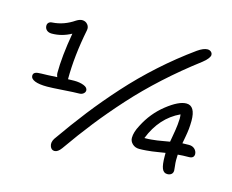

<svg xmlns="http://www.w3.org/2000/svg" viewBox="-107 -891 1314 1089"><g transform="rotate(15 550.0 -346.0)"><path d="M293.9 44.9Q274.9 44.9 267.6 23.9Q260.3 2.9 274.9 -21Q346.2 -123 413.8 -209.7Q481.4 -296.4 562 -386Q642.6 -475.6 734.4 -558.1Q826.2 -640.6 926.8 -712.9Q960.9 -736.8 984.9 -736.8Q991.2 -736.8 997.8 -734.1Q1004.4 -731.4 1009 -725.3Q1013.7 -719.2 1013.4 -710.9Q1013.2 -702.6 1003.4 -689.5Q993.7 -676.3 974.1 -661.1Q869.1 -581.5 776.9 -497.6Q684.6 -413.6 606.4 -326.9Q528.3 -240.2 464.4 -159.2Q400.4 -78.1 333 18.1Q313.5 44.9 293.9 44.9ZM159.2 -296.9Q111.8 -296.9 86.9 -307.1Q62 -317.4 62 -335Q62 -348.6 73 -354.2Q84 -359.9 108.9 -359.9Q134.8 -359.9 201.2 -363.8Q195.8 -376.5 195.8 -386.2Q195.8 -484.9 220.2 -624Q165 -594.2 106.9 -594.2Q87.9 -594.2 76.9 -604.2Q65.9 -614.3 65.9 -629.9Q65.9 -641.1 73.2 -648.2Q80.6 -655.3 94.2 -655.8Q161.6 -660.2 221.2 -701.2Q240.2 -712.9 254.9 -712.9Q274.9 -712.9 287.1 -698Q299.3 -683.1 294.9 -663.1Q263.2 -504.4 263.2 -369.1V-368.2Q276.4 -369.1 299.8 -369.1Q332.5 -369.1 356.4 -359.6Q380.4 -350.1 379.9 -332Q378.9 -321.3 369.1 -313.7Q359.4 -306.2 345.2 -306.2Q317.9 -306.2 251.7 -301.5Q185.5 -296.9 159.2 -296.9ZM945.8 5.9Q924.3 5.9 915 -16.4Q905.8 -38.6 905.8 -89.8V-107.9Q900.4 -106.9 870.6 -102.3Q840.8 -97.7 830.1 -96.2Q819.3 -94.7 797.1 -92.8Q774.9 -90.8 755.9 -90.8Q731 -90.8 715.1 -106Q699.2 -121.1 699.2 -141.1Q699.2 -174.3 722.2 -216.8Q763.7 -298.8 833.5 -354Q903.3 -409.2 948.2 -409.2Q1001 -409.2 1001 -320.8Q1001 -308.6 1000.2 -295.7Q999.5 -282.7 998.5 -273.2Q997.6 -263.7 995.4 -249.3Q993.2 -234.9 991.9 -228.5Q990.7 -222.2 987.8 -205.8Q984.9 -189.5 983.9 -185.1Q996.1 -186 1022.9 -186Q1043 -186 1055.9 -174.1Q1068.8 -162.1 1069.8 -145Q1069.8 -119.1 1039.1 -119.1Q1004.9 -119.1 975.1 -116.2Q974.1 -106.4 974.1 -85Q974.1 -67.9 976.6 -49.3Q979 -30.8 979 -23.9Q979 -9.8 970 -2Q960.9 5.9 945.8 5.9ZM933.1 -314.9Q933.1 -333 931.2 -340.8Q819.3 -288.6 768.1 -158.2H774.9Q791.5 -158.2 810.8 -160.2Q830.1 -162.1 842.5 -163.8Q855 -165.5 879.4 -169.9Q903.8 -174.3 914.1 -175.8Q916 -186.5 920.2 -210.7Q924.3 -234.9 926.5 -248Q928.7 -261.2 930.7 -280.3Q932.6 -299.3 933.1 -314.9Z"/></g></svg>

Font: Shantell Sans Normal
Style: Regular
Weight: 300
Designer: Stephen Nixon, Anya Danilova, Shantell Martin
Foundry: Arrow Type
Version: Version 1.006;[559af2be0]